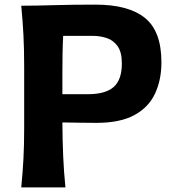

<svg xmlns="http://www.w3.org/2000/svg" viewBox="-20 -814 757 834"><path d="M72.3 0Q78.6 -64 81.8 -123.8Q85 -183.6 85 -257.8V-524.9Q85 -601.1 81.8 -662.4Q78.6 -723.6 72.3 -789.1Q129.4 -789.1 210.4 -791.5Q291.5 -793.9 395 -793.9Q537.6 -793.9 609.4 -736.3Q681.2 -678.7 681.2 -543.5Q681.2 -466.8 653.3 -407.2Q625.5 -347.7 563.5 -314Q501.5 -280.3 398.4 -280.3Q364.3 -280.3 323.5 -281Q282.7 -281.7 251 -282.2Q251.5 -204.1 254.4 -136.5Q257.3 -68.8 264.2 0ZM254.4 -658.2Q252.4 -620.1 251.7 -581.3Q251 -542.5 251 -498.5V-404.8H360.8Q438.5 -404.8 473.9 -436.3Q509.3 -467.8 509.3 -538.1Q509.3 -588.4 490.2 -614.3Q471.2 -640.1 442.4 -649.2Q413.6 -658.2 383.8 -658.2Z"/></svg>

Font: Pinar-FD Bold
Style: Regular
Weight: 700
Designer: Amin Abedi
Version: Version 3.000